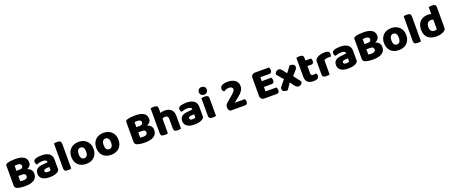

<svg xmlns="http://www.w3.org/2000/svg" viewBox="159 -2468 9936 4242"><g transform="rotate(-20 5127.5 -347.5)"><path d="M564 -447Q564 -402 539 -370.5Q514 -339 469 -321Q585 -283 585 -178Q585 -79 511.5 -31.5Q438 16 300 16Q283 16 260 15Q237 14 212.5 11Q188 8 164 3.5Q140 -1 120 -9Q65 -30 65 -82V-549Q65 -570 76.5 -581.5Q88 -593 108 -600Q142 -612 193 -617.5Q244 -623 298 -623Q426 -623 495 -580Q564 -537 564 -447ZM406 -186Q406 -247 324 -247H235V-125Q249 -121 271 -119.5Q293 -118 313 -118Q353 -118 379.5 -134.5Q406 -151 406 -186ZM235 -369H308Q351 -369 370.5 -385Q390 -401 390 -432Q390 -459 367.5 -475Q345 -491 300 -491Q285 -491 265.5 -490Q246 -489 235 -487Z M879 -108Q896 -108 916.5 -111.5Q937 -115 947 -121V-201L875 -195Q847 -193 829 -183Q811 -173 811 -153Q811 -133 826.5 -120.5Q842 -108 879 -108ZM871 -501Q925 -501 969.5 -490Q1014 -479 1045.5 -456.5Q1077 -434 1094 -399.5Q1111 -365 1111 -318V-94Q1111 -68 1096.5 -51.5Q1082 -35 1062 -23Q997 16 879 16Q826 16 783.5 6Q741 -4 710.5 -24Q680 -44 663.5 -75Q647 -106 647 -147Q647 -216 688 -253Q729 -290 815 -299L946 -313V-320Q946 -349 920.5 -361.5Q895 -374 847 -374Q810 -374 773.5 -366Q737 -358 708 -346Q695 -355 686 -373.5Q677 -392 677 -412Q677 -438 689.5 -453.5Q702 -469 728 -480Q757 -491 796.5 -496Q836 -501 871 -501Z M1314 8Q1264 8 1242 -8.5Q1220 -25 1220 -72V-652Q1231 -655 1251.5 -658Q1272 -661 1296 -661Q1346 -661 1368 -644.5Q1390 -628 1390 -581V-1Q1379 2 1358.5 5Q1338 8 1314 8Z M2002 -243Q2002 -183 1983.5 -135Q1965 -87 1930.5 -53.5Q1896 -20 1848 -2Q1800 16 1740 16Q1680 16 1632 -1.5Q1584 -19 1549.5 -52.5Q1515 -86 1496.5 -134Q1478 -182 1478 -243Q1478 -302 1497 -350Q1516 -398 1550.5 -431.5Q1585 -465 1633 -483Q1681 -501 1740 -501Q1799 -501 1847 -482.5Q1895 -464 1929.5 -430.5Q1964 -397 1983 -349Q2002 -301 2002 -243ZM1740 -368Q1698 -368 1675 -335.5Q1652 -303 1652 -243Q1652 -180 1675 -148.5Q1698 -117 1740 -117Q1782 -117 1805 -149Q1828 -181 1828 -243Q1828 -303 1805 -335.5Q1782 -368 1740 -368Z M2588 -243Q2588 -183 2569.5 -135Q2551 -87 2516.5 -53.5Q2482 -20 2434 -2Q2386 16 2326 16Q2266 16 2218 -1.5Q2170 -19 2135.5 -52.5Q2101 -86 2082.5 -134Q2064 -182 2064 -243Q2064 -302 2083 -350Q2102 -398 2136.5 -431.5Q2171 -465 2219 -483Q2267 -501 2326 -501Q2385 -501 2433 -482.5Q2481 -464 2515.5 -430.5Q2550 -397 2569 -349Q2588 -301 2588 -243ZM2326 -368Q2284 -368 2261 -335.5Q2238 -303 2238 -243Q2238 -180 2261 -148.5Q2284 -117 2326 -117Q2368 -117 2391 -149Q2414 -181 2414 -243Q2414 -303 2391 -335.5Q2368 -368 2326 -368Z M3383 -447Q3383 -402 3358 -370.5Q3333 -339 3288 -321Q3404 -283 3404 -178Q3404 -79 3330.5 -31.5Q3257 16 3119 16Q3102 16 3079 15Q3056 14 3031.5 11Q3007 8 2983 3.5Q2959 -1 2939 -9Q2884 -30 2884 -82V-549Q2884 -570 2895.5 -581.5Q2907 -593 2927 -600Q2961 -612 3012 -617.5Q3063 -623 3117 -623Q3245 -623 3314 -580Q3383 -537 3383 -447ZM3225 -186Q3225 -247 3143 -247H3054V-125Q3068 -121 3090 -119.5Q3112 -118 3132 -118Q3172 -118 3198.5 -134.5Q3225 -151 3225 -186ZM3054 -369H3127Q3170 -369 3189.5 -385Q3209 -401 3209 -432Q3209 -459 3186.5 -475Q3164 -491 3119 -491Q3104 -491 3084.5 -490Q3065 -489 3054 -487Z M3970 -1Q3959 2 3938.5 5Q3918 8 3894 8Q3844 8 3822 -8.5Q3800 -25 3800 -72V-294Q3800 -335 3779.5 -351.5Q3759 -368 3729 -368Q3709 -368 3692.5 -363Q3676 -358 3662 -350V-1Q3651 2 3630.5 5Q3610 8 3586 8Q3536 8 3514 -8.5Q3492 -25 3492 -72V-652Q3503 -655 3523.5 -658Q3544 -661 3568 -661Q3618 -661 3640 -644.5Q3662 -628 3662 -581V-482Q3682 -490 3707 -495.5Q3732 -501 3761 -501Q3860 -501 3915 -451.5Q3970 -402 3970 -304V-1Z M4283 -108Q4300 -108 4320.5 -111.5Q4341 -115 4351 -121V-201L4279 -195Q4251 -193 4233 -183Q4215 -173 4215 -153Q4215 -133 4230.5 -120.5Q4246 -108 4283 -108ZM4275 -501Q4329 -501 4373.5 -490Q4418 -479 4449.5 -456.5Q4481 -434 4498 -399.5Q4515 -365 4515 -318V-94Q4515 -68 4500.5 -51.5Q4486 -35 4466 -23Q4401 16 4283 16Q4230 16 4187.5 6Q4145 -4 4114.5 -24Q4084 -44 4067.5 -75Q4051 -106 4051 -147Q4051 -216 4092 -253Q4133 -290 4219 -299L4350 -313V-320Q4350 -349 4324.5 -361.5Q4299 -374 4251 -374Q4214 -374 4177.5 -366Q4141 -358 4112 -346Q4099 -355 4090 -373.5Q4081 -392 4081 -412Q4081 -438 4093.5 -453.5Q4106 -469 4132 -480Q4161 -491 4200.5 -496Q4240 -501 4275 -501Z M4623 -479Q4634 -482 4654.5 -485Q4675 -488 4699 -488Q4749 -488 4771 -471.5Q4793 -455 4793 -408V-1Q4782 2 4761.5 5Q4741 8 4717 8Q4667 8 4645 -8.5Q4623 -25 4623 -72ZM4615 -621Q4615 -659 4640.5 -685Q4666 -711 4708 -711Q4750 -711 4775.5 -685Q4801 -659 4801 -621Q4801 -583 4775.5 -557Q4750 -531 4708 -531Q4666 -531 4640.5 -557Q4615 -583 4615 -621Z M5109 -520Q5109 -572 5158 -597.5Q5207 -623 5290 -623Q5349 -623 5394 -608.5Q5439 -594 5469 -569Q5499 -544 5514 -510Q5529 -476 5529 -437Q5529 -332 5410 -237L5279 -132H5519Q5525 -121 5530.5 -104Q5536 -87 5536 -67Q5536 -31 5520 -15.5Q5504 0 5478 0H5131Q5109 -15 5096.5 -38.5Q5084 -62 5084 -94Q5084 -128 5098 -151.5Q5112 -175 5129 -189L5267 -307Q5293 -329 5310 -346.5Q5327 -364 5337.5 -378Q5348 -392 5352.5 -404Q5357 -416 5357 -427Q5357 -455 5334.5 -471Q5312 -487 5272 -487Q5232 -487 5200.5 -474.5Q5169 -462 5148 -448Q5131 -460 5120 -478Q5109 -496 5109 -520Z M5929 3Q5886 3 5861 -22Q5836 -47 5836 -90V-513Q5836 -556 5861 -581Q5886 -606 5929 -606H6259Q6266 -595 6271.5 -578Q6277 -561 6277 -540Q6277 -503 6261 -486Q6245 -469 6217 -469H6006V-376H6231Q6238 -365 6243.5 -348Q6249 -331 6249 -310Q6249 -273 6233 -256.5Q6217 -240 6189 -240H6006V-135H6263Q6270 -124 6275.5 -106Q6281 -88 6281 -67Q6281 -30 6265 -13.5Q6249 3 6221 3H5929Z M6351 -64Q6351 -88 6362.5 -106.5Q6374 -125 6402 -157L6481 -249L6348 -407Q6356 -445 6379.5 -469Q6403 -493 6438 -493Q6471 -493 6489 -477Q6507 -461 6529 -432L6592 -348Q6619 -384 6646 -419.5Q6673 -455 6700 -492Q6705 -493 6709 -493Q6713 -493 6717 -493Q6764 -493 6791.5 -473Q6819 -453 6819 -421Q6819 -408 6816 -397Q6813 -386 6806.5 -374.5Q6800 -363 6788.5 -349.5Q6777 -336 6761 -318L6694 -244L6826 -71Q6821 -33 6796 -11Q6771 11 6736 11Q6698 10 6675.5 -11Q6653 -32 6632 -62L6578 -139L6476 8Q6471 8 6465 8.5Q6459 9 6455 9Q6404 9 6377.5 -12Q6351 -33 6351 -64Z M7083 15Q6995 15 6947.5 -25Q6900 -65 6900 -155V-599Q6911 -602 6931.5 -605.5Q6952 -609 6975 -609Q7024 -609 7046 -592Q7068 -575 7068 -529V-475H7199Q7205 -464 7210.5 -447.5Q7216 -431 7216 -411Q7216 -376 7200.5 -360.5Q7185 -345 7159 -345H7068V-167Q7068 -141 7084.5 -130Q7101 -119 7131 -119Q7146 -119 7162 -121.5Q7178 -124 7190 -128Q7199 -117 7205.5 -103.5Q7212 -90 7212 -71Q7212 -33 7183.5 -9Q7155 15 7083 15Z M7465 -1Q7454 2 7433.5 5Q7413 8 7389 8Q7339 8 7317 -8.5Q7295 -25 7295 -72V-369Q7295 -398 7310 -419.5Q7325 -441 7351 -457Q7386 -478 7432.5 -489Q7479 -500 7530 -500Q7639 -500 7639 -423Q7639 -405 7634 -389.5Q7629 -374 7622 -363Q7603 -367 7567 -367Q7541 -367 7513.5 -361Q7486 -355 7465 -343Z M7899 -108Q7916 -108 7936.5 -111.5Q7957 -115 7967 -121V-201L7895 -195Q7867 -193 7849 -183Q7831 -173 7831 -153Q7831 -133 7846.5 -120.5Q7862 -108 7899 -108ZM7891 -501Q7945 -501 7989.5 -490Q8034 -479 8065.5 -456.5Q8097 -434 8114 -399.5Q8131 -365 8131 -318V-94Q8131 -68 8116.5 -51.5Q8102 -35 8082 -23Q8017 16 7899 16Q7846 16 7803.5 6Q7761 -4 7730.5 -24Q7700 -44 7683.5 -75Q7667 -106 7667 -147Q7667 -216 7708 -253Q7749 -290 7835 -299L7966 -313V-320Q7966 -349 7940.5 -361.5Q7915 -374 7867 -374Q7830 -374 7793.5 -366Q7757 -358 7728 -346Q7715 -355 7706 -373.5Q7697 -392 7697 -412Q7697 -438 7709.5 -453.5Q7722 -469 7748 -480Q7777 -491 7816.5 -496Q7856 -501 7891 -501Z M8747 -447Q8747 -402 8722 -370.5Q8697 -339 8652 -321Q8768 -283 8768 -178Q8768 -79 8694.5 -31.5Q8621 16 8483 16Q8466 16 8443 15Q8420 14 8395.5 11Q8371 8 8347 3.5Q8323 -1 8303 -9Q8248 -30 8248 -82V-549Q8248 -570 8259.5 -581.5Q8271 -593 8291 -600Q8325 -612 8376 -617.5Q8427 -623 8481 -623Q8609 -623 8678 -580Q8747 -537 8747 -447ZM8589 -186Q8589 -247 8507 -247H8418V-125Q8432 -121 8454 -119.5Q8476 -118 8496 -118Q8536 -118 8562.5 -134.5Q8589 -151 8589 -186ZM8418 -369H8491Q8534 -369 8553.5 -385Q8573 -401 8573 -432Q8573 -459 8550.5 -475Q8528 -491 8483 -491Q8468 -491 8448.5 -490Q8429 -489 8418 -487Z M9354 -243Q9354 -183 9335.5 -135Q9317 -87 9282.5 -53.5Q9248 -20 9200 -2Q9152 16 9092 16Q9032 16 8984 -1.5Q8936 -19 8901.5 -52.5Q8867 -86 8848.5 -134Q8830 -182 8830 -243Q8830 -302 8849 -350Q8868 -398 8902.5 -431.5Q8937 -465 8985 -483Q9033 -501 9092 -501Q9151 -501 9199 -482.5Q9247 -464 9281.5 -430.5Q9316 -397 9335 -349Q9354 -301 9354 -243ZM9092 -368Q9050 -368 9027 -335.5Q9004 -303 9004 -243Q9004 -180 9027 -148.5Q9050 -117 9092 -117Q9134 -117 9157 -149Q9180 -181 9180 -243Q9180 -303 9157 -335.5Q9134 -368 9092 -368Z M9536 8Q9486 8 9464 -8.5Q9442 -25 9442 -72V-652Q9453 -655 9473.5 -658Q9494 -661 9518 -661Q9568 -661 9590 -644.5Q9612 -628 9612 -581V-1Q9601 2 9580.5 5Q9560 8 9536 8Z M9957 -501Q10000 -501 10031 -490V-652Q10042 -655 10062.5 -658Q10083 -661 10107 -661Q10157 -661 10179 -644.5Q10201 -628 10201 -581V-107Q10201 -60 10157 -32Q10128 -13 10082.5 1.5Q10037 16 9977 16Q9846 16 9773 -48.5Q9700 -113 9700 -241Q9700 -307 9720 -356Q9740 -405 9774.5 -437Q9809 -469 9856 -485Q9903 -501 9957 -501ZM10032 -357Q10021 -362 10008 -365Q9995 -368 9981 -368Q9929 -368 9900.5 -336.5Q9872 -305 9872 -241Q9872 -178 9899 -148Q9926 -118 9976 -118Q9994 -118 10009 -122Q10024 -126 10032 -131Z"/></g></svg>

Font: Baloo Bhai 2 ExtraBold
Style: Regular
Weight: 800
Designer: Supriya Tembe, Noopur Datye and Ek Type
Foundry: Ek Type
Version: Version 1.640;PS 1.000;hotconv 16.6.51;makeotf.lib2.5.65220;